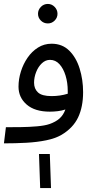

<svg xmlns="http://www.w3.org/2000/svg" viewBox="-20 -723 487 975"><path d="M0 5 10 -77Q43 -77 85.5 -77.5Q128 -78 168 -81.5Q208 -85 231 -93Q263 -104 282.5 -121.5Q302 -139 312 -167Q294 -161 273.5 -158.5Q253 -156 233 -156Q157 -156 115.5 -192Q74 -228 74 -283Q74 -321 86 -359.5Q98 -398 120 -430Q142 -462 173 -481.5Q204 -501 242 -501Q296 -501 331.5 -466Q367 -431 384.5 -374.5Q402 -318 402 -255Q402 -180 376.5 -126.5Q351 -73 292 -38Q261 -20 214.5 -10.5Q168 -1 113 2Q58 5 0 5ZM153 -303Q153 -272 173 -253.5Q193 -235 242 -235Q285 -235 324 -247Q324 -253 324 -261Q324 -303 313 -339Q302 -375 282 -397Q262 -419 234 -419Q211 -419 192.5 -401.5Q174 -384 163.5 -357Q153 -330 153 -303ZM223 -604Q202 -604 187.5 -618.5Q173 -633 173 -653Q173 -673 187.5 -688Q202 -703 223 -703Q243 -703 257.5 -688Q272 -673 272 -653Q272 -633 257.5 -618.5Q243 -604 223 -604ZM184 232 178 59H233L239 232Z"/></svg>

Font: TSCustom
Style: Regular
Weight: 400
Designer: Monotype Design Team
Foundry: Monotype Imaging Inc.
Version: Version 2.004; ttfautohint (v1.8.3) -l 8 -r 50 -G 200 -x 14 